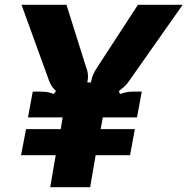

<svg xmlns="http://www.w3.org/2000/svg" viewBox="-20 -783 784 803"><path d="M190 0 213 -134H68L89 -243H234L242 -292H97L117 -400H137Q161 -400 173.5 -398.5Q186 -397 205 -390L214 -402Q200 -416 195 -425Q190 -434 185 -446L70 -763H258L335 -518Q337 -512 342.5 -495.5Q348 -479 348 -463Q348 -452 345 -438H360Q364 -459 370.5 -473Q377 -487 386 -500.5Q395 -514 398 -519L557 -763H744L521 -446Q520 -444 511 -432.5Q502 -421 477 -402L482 -390Q504 -397 516 -398.5Q528 -400 551 -400H573L553 -292H410L401 -243H544L524 -134H380L357 0Z"/></svg>

Font: Open Sauce Sans ExBold Italic
Style: Regular
Weight: 800
Italic angle: -10°
Designer: Alfredo Marco Pradil
Foundry: Creative Sauce Fz LLC
Version: Version 1.477